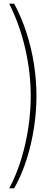

<svg xmlns="http://www.w3.org/2000/svg" viewBox="-20 -820 248 1040"><path d="M57 200H30Q69 127 94.8 42.8Q120.5 -41.5 133.5 -129Q146.5 -216.5 146.5 -300Q146.5 -425.5 117.2 -554.5Q88 -683.5 30 -800H57Q97.5 -724 124.2 -640.5Q151 -557 164.2 -470.8Q177.5 -384.5 177.5 -300.5Q177.5 -215.5 164 -127.2Q150.5 -39 123.8 44.8Q97 128.5 57 200Z"/></svg>

Font: Big Shoulders Display ExtraLight
Style: Regular
Weight: 250
Designer: Patric King
Foundry: XO Type Co
Version: Version 2.002